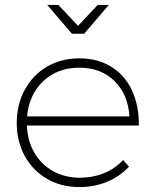

<svg xmlns="http://www.w3.org/2000/svg" viewBox="-20 -759 629 780"><path d="M544 -249H89Q92 -186 120 -138Q148 -90 196 -63.5Q244 -37 304 -37Q357 -37 402.5 -55.5Q448 -74 480 -109L504 -82Q467 -42 415 -20.5Q363 1 302 1Q229 1 171 -32.5Q113 -66 80.5 -125.5Q48 -185 48 -260Q48 -335 81 -395Q114 -455 171.5 -488.5Q229 -522 302 -522Q377 -522 432.5 -487.5Q488 -453 516.5 -391Q545 -329 544 -249ZM506 -286Q500 -376 445 -430Q390 -484 302 -484Q214 -484 156 -429.5Q98 -375 90 -286ZM377 -739H422L322 -622H272L172 -739H217L297 -654Z"/></svg>

Font: Montserrat arm2 ExtraLight
Style: Regular
Weight: 275
Designer: Julieta Ulanovsky
Foundry: Julieta Ulanovsky
Version: Version 6.000